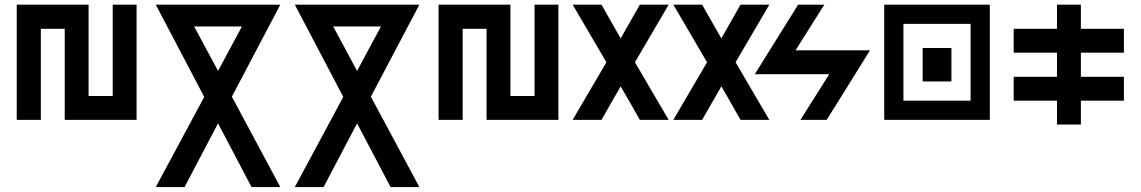

<svg xmlns="http://www.w3.org/2000/svg" viewBox="-20 -500 4759 801"><path d="M150.4 0Q125 0 49.8 0Q49.8 -120.1 49.8 -480.5Q125 -480.5 349.6 -480.5Q349.6 -384.8 349.6 -99.6Q375 -99.6 450.2 -99.6Q450.2 -195.3 450.2 -480.5Q474.6 -480.5 549.8 -480.5Q549.8 -360.4 549.8 0Q474.6 0 250 0Q250 -94.7 250 -379.9Q224.6 -379.9 150.4 -379.9Q150.4 -285.2 150.4 0Z M1149.4 -480.5Q1019.5 -480.5 629.9 -480.5Q692.4 -362.3 832 -95.7Q748 59.6 629.9 280.3Q659.2 280.3 750 280.3Q796.9 190.4 889.6 14.6Q953.1 134.8 1029.3 280.3Q1059.6 280.3 1149.4 280.3Q1088.9 167 947.3 -96.7Q1033.2 -259.8 1149.4 -480.5ZM889.6 -204.1Q843.8 -290 790 -389.6Q839.8 -389.6 989.3 -389.6Q953.1 -323.2 889.6 -204.1Z M1729.5 -480.5Q1599.6 -480.5 1210 -480.5Q1272.5 -362.3 1412.1 -95.7Q1328.1 59.6 1210 280.3Q1239.3 280.3 1330.1 280.3Q1377 190.4 1469.7 14.6Q1533.2 134.8 1609.4 280.3Q1639.6 280.3 1729.5 280.3Q1668.9 167 1527.3 -96.7Q1613.3 -259.8 1729.5 -480.5ZM1469.7 -204.1Q1423.8 -290 1370.1 -389.6Q1419.9 -389.6 1569.3 -389.6Q1533.2 -323.2 1469.7 -204.1Z M1910.2 0Q1884.8 0 1809.6 0Q1809.6 -120.1 1809.6 -480.5Q1884.8 -480.5 2109.4 -480.5Q2109.4 -384.8 2109.4 -99.6Q2134.8 -99.6 2210 -99.6Q2210 -195.3 2210 -480.5Q2234.4 -480.5 2309.6 -480.5Q2309.6 -360.4 2309.6 0Q2234.4 0 2009.8 0Q2009.8 -94.7 2009.8 -379.9Q1984.4 -379.9 1910.2 -379.9Q1910.2 -285.2 1910.2 0Z M2769.5 -480.5Q2739.3 -480.5 2649.4 -480.5Q2628.9 -445.3 2569.3 -339.8Q2549.8 -375 2489.3 -480.5Q2459 -480.5 2369.1 -480.5Q2404.3 -419.9 2509.8 -240.2Q2474.6 -179.7 2369.1 0Q2399.4 0 2489.3 0Q2509.8 -35.2 2569.3 -139.6Q2589.8 -105.5 2649.4 0Q2679.7 0 2769.5 0Q2734.4 -59.6 2628.9 -240.2Q2664.1 -299.8 2769.5 -480.5Z M3189.5 -480.5Q3159.2 -480.5 3069.3 -480.5Q3048.8 -445.3 2989.3 -339.8Q2969.7 -375 2909.2 -480.5Q2878.9 -480.5 2789.1 -480.5Q2824.2 -419.9 2929.7 -240.2Q2894.5 -179.7 2789.1 0Q2819.3 0 2909.2 0Q2929.7 -35.2 2989.3 -139.6Q3009.8 -105.5 3069.3 0Q3099.6 0 3189.5 0Q3154.3 -59.6 3048.8 -240.2Q3084 -299.8 3189.5 -480.5Z M3309.6 -480.5Q3263.7 -407.2 3128.9 -190.4Q3207 -190.4 3439.5 -190.4Q3409.2 -142.6 3319.3 0Q3346.7 0 3428.7 0Q3474.6 -72.3 3609.4 -290Q3531.2 -290 3298.8 -290Q3329.1 -337.9 3418.9 -480.5Q3391.6 -480.5 3309.6 -480.5Z M4109.4 0Q3999 0 3668.9 0Q3668.9 -120.1 3668.9 -480.5Q3779.3 -480.5 4109.4 -480.5Q4109.4 -360.4 4109.4 0ZM4029.3 -400.4Q3959 -400.4 3749 -400.4Q3749 -320.3 3749 -80.1Q3819.3 -80.1 4029.3 -80.1Q4029.3 -160.2 4029.3 -400.4ZM3949.2 -160.2Q3918.9 -160.2 3829.1 -160.2Q3829.1 -195.3 3829.1 -299.8Q3859.4 -299.8 3949.2 -299.8Q3949.2 -264.6 3949.2 -160.2Z M4668.9 -379.9Q4609.4 -379.9 4489.3 -379.9Q4489.3 -413.1 4489.3 -480.5Q4456.1 -480.5 4389.6 -480.5Q4389.6 -446.3 4389.6 -379.9Q4329.1 -379.9 4209 -379.9Q4209 -346.7 4209 -280.3Q4269.5 -280.3 4389.6 -280.3Q4389.6 -247.1 4389.6 -179.7Q4329.1 -179.7 4209 -179.7Q4209 -146.5 4209 -80.1Q4269.5 -80.1 4389.6 -80.1Q4389.6 -46.9 4389.6 19.5Q4422.9 19.5 4489.3 19.5Q4489.3 -13.7 4489.3 -80.1Q4548.8 -80.1 4668.9 -80.1Q4668.9 -113.3 4668.9 -179.7Q4609.4 -179.7 4489.3 -179.7Q4489.3 -212.9 4489.3 -280.3Q4548.8 -280.3 4668.9 -280.3Q4668.9 -313.5 4668.9 -379.9Z"/></svg>

Font: Alibu-Mazigh Belqasem 1
Style: Bold
Weight: 400
Designer: Mazigh Mubarik Belqasem
Version: Version 1.0